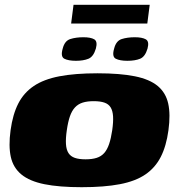

<svg xmlns="http://www.w3.org/2000/svg" viewBox="-20 -772 737 799"><path d="M510 -519Q479 -519 462 -527.5Q445 -536 455 -570Q463 -602 486.5 -609.5Q510 -617 541 -617Q571 -617 586.5 -608.5Q602 -600 594 -570Q584 -536 563 -527.5Q542 -519 510 -519ZM296 -519Q265 -519 248 -527.5Q231 -536 241 -570Q249 -602 272.5 -609.5Q296 -617 327 -617Q357 -617 372 -608.5Q387 -600 379 -570Q369 -536 348 -527.5Q327 -519 296 -519ZM320 7Q226 7 164.5 -5.5Q103 -18 69 -46Q35 -74 25 -119Q15 -164 24 -230Q33 -296 56 -341Q79 -386 120.5 -414Q162 -442 227 -454.5Q292 -467 386 -467Q480 -467 541.5 -454.5Q603 -442 636.5 -414Q670 -386 680 -341Q690 -296 681 -230Q672 -164 649 -119Q626 -74 585 -46Q544 -18 479 -5.5Q414 7 320 7ZM336 -109Q363 -109 382 -115Q401 -121 413.5 -135Q426 -149 434 -172.5Q442 -196 447 -230Q452 -265 450.5 -288Q449 -311 440.5 -325Q432 -339 414.5 -345Q397 -351 370 -351Q343 -351 324 -345Q305 -339 292 -325Q279 -311 271 -288Q263 -265 258 -230Q253 -196 254.5 -172.5Q256 -149 265 -135Q274 -121 291.5 -115Q309 -109 336 -109ZM276 -674 286 -752H603L593 -674Z"/></svg>

Font: Genos Black
Style: Italic
Weight: 900
Italic angle: -8°
Version: Version 1.010